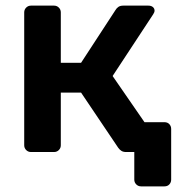

<svg xmlns="http://www.w3.org/2000/svg" viewBox="-20 -540 636 682"><path d="M481 122Q471 122 464 115Q457 108 457 98V0H430L394 -106H564Q575 -106 581.5 -99Q588 -92 588 -82V98Q588 108 581.5 115Q575 122 564 122ZM90 0Q80 0 73 -7Q66 -14 66 -24V-496Q66 -506 73 -513Q80 -520 90 -520H172Q182 -520 189 -513Q196 -506 196 -496V-317H268L390 -504Q394 -511 400.5 -515.5Q407 -520 418 -520H507Q517 -520 523 -515Q529 -510 529 -502Q529 -499 527.5 -495.5Q526 -492 524 -489L380 -270L545 -31Q550 -25 550 -18Q550 -10 544 -5Q538 0 529 0H428Q418 0 411.5 -4Q405 -8 400 -15L268 -211H196V-24Q196 -14 189 -7Q182 0 172 0Z"/></svg>

Font: Rubik Light Medium
Style: Regular
Weight: 500
Version: Version 2.104